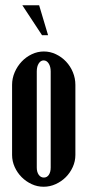

<svg xmlns="http://www.w3.org/2000/svg" viewBox="-20 -701 334 731"><path d="M147 -505Q171 -505 193 -494.5Q215 -484 231.5 -466.5Q248 -449 257.5 -426Q267 -403 267 -378V-111Q267 -87 257 -65Q247 -43 230.5 -26.5Q214 -10 192 0Q170 10 146 10Q122 10 100.5 0Q79 -10 62.5 -26.5Q46 -43 36 -65Q26 -87 26 -111V-378Q26 -403 36 -426Q46 -449 62.5 -466.5Q79 -484 101 -494.5Q123 -505 147 -505ZM146 -471Q135 -471 127.5 -459.5Q120 -448 120 -429V-63Q120 -46 127.5 -35.5Q135 -25 147 -25Q159 -25 166 -35.5Q173 -46 173 -63V-429Q173 -447 165.5 -459Q158 -471 146 -471ZM140 -567 65 -681H129L163 -567Z"/></svg>

Font: Moniqa ExtBd Cond Paragraph
Style: Regular
Weight: 800
Width: 3
Designer: Rajesh Rajput
Foundry: Rajesh Rajput
Version: Version 1.000